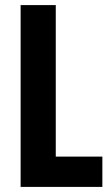

<svg xmlns="http://www.w3.org/2000/svg" viewBox="-20 -734 436 754"><path d="M61 0V-714H199V-119H382V0Z"/></svg>

Font: Noto Sans Display ExtraCondensed
Style: Bold
Weight: 700
Width: 2
Designer: Monotype Design Team
Foundry: Monotype Imaging Inc.
Version: Version 2.003